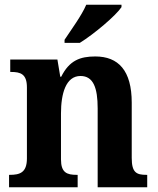

<svg xmlns="http://www.w3.org/2000/svg" viewBox="-20 -786 663 806"><path d="M251 -619V-606H315C375 -643 467 -721 490 -756V-766H342C323 -721 278 -660 251 -619ZM18 0H306V-52H302C261 -52 236 -61 236 -117V-310C236 -392 256 -467 318 -467C372 -467 390 -417 390 -331V0H598V-52H595C553 -52 533 -61 533 -123V-355C533 -490 477 -549 380 -549C316 -549 271 -532 237 -464H233L221 -536H23V-484H26C67 -484 93 -475 93 -419V-121C93 -61 63 -52 21 -52H18Z"/></svg>

Font: Noto Serif Bengali SemiCondensed
Style: Bold
Weight: 700
Width: 4
Designer: Juan Bruce, Universal Thirst, Indian Type Foundry and the Monotype Design Team.
Foundry: Monotype Imaging Inc.
Version: Version 2.003